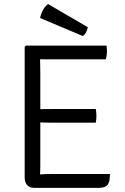

<svg xmlns="http://www.w3.org/2000/svg" viewBox="-20 -902 602 922"><path d="M508 -66.5Q508 -27.5 496 -13.8Q484 0 456.5 0H142.5Q122.5 0 110.5 -13.2Q98.5 -26.5 98.5 -50.5V-677L104.5 -683H491.5Q493 -674 493.2 -666.2Q493.5 -658.5 493.5 -652Q493.5 -645.5 492.2 -635.8Q491 -626 488 -617H233Q221 -617 205 -617Q189 -617 172.5 -617.5Q172.5 -598 173 -586.5Q173.5 -575 173.5 -555.5V-378Q190 -378 205.5 -378.2Q221 -378.5 233 -378.5H440Q443 -361.5 443 -346Q443 -330 440 -313H233Q221 -313 205.5 -313.2Q190 -313.5 173.5 -314V-102.5Q173.5 -92.5 173 -83.8Q172.5 -75 172.5 -64.5Q186 -65.5 200.8 -66Q215.5 -66.5 234 -66.5ZM211 -882.5 402 -771Q399.5 -760.5 393.8 -748.2Q388 -736 377.5 -729L172.5 -815.5Q176.5 -835.5 186.8 -854.5Q197 -873.5 211 -882.5Z"/></svg>

Font: Signika SC Light
Style: Regular
Weight: 300
Designer: Anna Giedryś
Foundry: Anna Giedryś
Version: Version 2.000; ttfautohint (v1.8.3) -l 8 -r 50 -G 200 -x 9 -